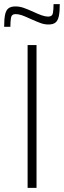

<svg xmlns="http://www.w3.org/2000/svg" viewBox="-50 -905 308 925"><path d="M83 0V-688H126V0ZM-30 -776Q-30 -813 -25.5 -834.5Q-21 -856 -9 -865Q3 -874 24 -874Q44 -874 63 -867.5Q82 -861 113 -847Q134 -837 151.5 -831Q169 -825 182 -825Q202 -825 205 -842.5Q208 -860 208 -885H238Q238 -849 233.5 -827.5Q229 -806 217.5 -796.5Q206 -787 183 -787Q164 -787 145 -794Q126 -801 97 -814Q71 -826 55.5 -831.5Q40 -837 25 -837Q6 -837 3 -819.5Q0 -802 0 -776Z"/></svg>

Font: Saira Condensed ExtraLight
Style: Regular
Weight: 250
Width: 3
Designer: Hector Gatti with collaboration of the Omnibus-Type team
Foundry: Omnibus-Type
Version: Version 1.101